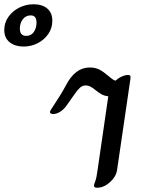

<svg xmlns="http://www.w3.org/2000/svg" viewBox="-228 -869 683 899"><path d="M-208 -729Q-208 -762 -189 -789.5Q-170 -817 -138.5 -833Q-107 -849 -71 -849Q-30 -849 -6.5 -829Q17 -809 17 -771Q17 -738 -1.5 -710.5Q-20 -683 -51 -667Q-82 -651 -118 -651Q-157 -651 -182.5 -671Q-208 -691 -208 -729ZM-57 -763Q-57 -797 -84 -797Q-107 -797 -121 -779Q-135 -761 -135 -735Q-135 -701 -105 -701Q-82 -701 -69.5 -719.5Q-57 -738 -57 -763ZM212 0Q212 -5 218 -20.5Q224 -36 228 -67L279 -418Q261 -420 247.5 -427.5Q234 -435 218 -448Q204 -459 194.5 -464Q185 -469 174 -469Q158 -469 146.5 -458.5Q135 -448 119 -425L81 -371Q68 -354 51.5 -344.5Q35 -335 21 -335Q15 -335 10.5 -337.5Q6 -340 6 -344Q6 -347 9 -353Q35 -393 50.5 -417.5Q66 -442 81 -470Q124 -553 192 -553Q219 -553 238.5 -542.5Q258 -532 280 -513Q282 -511 292 -503Q302 -495 312 -491Q327 -504 343 -511Q359 -518 372 -518Q379 -518 381.5 -514.5Q384 -511 383 -502L320 -72Q315 -41 286.5 -15.5Q258 10 226 10Q212 10 212 0Z"/></svg>

Font: Charm
Style: Bold
Weight: 700
Designer: Katatrad Aksorn Co.,Ltd.
Foundry: Cadson Demak Co.,Ltd.
Version: Version 1.001